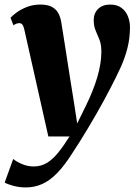

<svg xmlns="http://www.w3.org/2000/svg" viewBox="-48 -572 596 842"><path d="M58.5 -443Q55 -458.5 49.8 -464.5Q44.5 -470.5 37.5 -470.5Q30.5 -470.5 24.2 -468.2Q18 -466 11 -461L-2 -494Q6 -503.5 24.8 -517.2Q43.5 -531 70.2 -541.5Q97 -552 129 -552Q158.5 -552 177.2 -543Q196 -534 206.5 -516.2Q217 -498.5 221 -472.5Q227.5 -433.5 234.2 -389.8Q241 -346 248.2 -300.2Q255.5 -254.5 262.5 -209.2Q269.5 -164 276.5 -122L290.5 -30.5L329.5 -110Q345 -141.5 357.5 -172.8Q370 -204 378.8 -233.8Q387.5 -263.5 392 -291.5Q396.5 -319.5 396.5 -345Q396.5 -377 388.2 -397.8Q380 -418.5 371.5 -437.8Q363 -457 363 -484.5Q363 -513.5 382.2 -532.8Q401.5 -552 435.5 -552Q465.5 -552 484.8 -537.5Q504 -523 513 -500.2Q522 -477.5 522 -453.5Q522 -405 511 -361.5Q500 -318 480.5 -275.2Q461 -232.5 436.5 -186Q423 -159.5 407 -130.2Q391 -101 373.5 -70.5Q356 -40 338 -10Q320 20 302 48.8Q284 77.5 267 103Q234 155 202.2 187.5Q170.5 220 137 235Q103.5 250 64.5 250Q37.5 250 11 243Q-15.5 236 -27.5 228.5L10 125Q20.5 135 46.2 146.5Q72 158 99 158Q132 158 157.5 142.5Q183 127 206.8 97.8Q230.5 68.5 257 26.5H164Z"/></svg>

Font: Merriweather 60pt Black
Style: Italic
Weight: 900
Italic angle: -7.8°
Version: Version 2.101